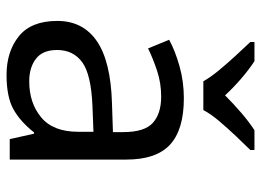

<svg xmlns="http://www.w3.org/2000/svg" viewBox="-128 -678 816 601"><g transform="rotate(90 280.5 -378.0)"><path d="M288 -545Q386 -545 433 -502Q480 -459 480 -365V0H416L399 -76H395Q360 -32 321.5 -11Q283 10 215 10Q142 10 94 -28.5Q46 -67 46 -149Q46 -229 109 -272.5Q172 -316 303 -320L394 -323V-355Q394 -422 365 -448Q336 -474 283 -474Q241 -474 203 -461.5Q165 -449 132 -433L105 -499Q140 -518 188 -531.5Q236 -545 288 -545ZM314 -259Q214 -255 175.5 -227Q137 -199 137 -148Q137 -103 164.5 -82Q192 -61 235 -61Q303 -61 348 -98.5Q393 -136 393 -214V-262ZM235 -606Q222 -629 200 -655.5Q178 -682 154 -708Q130 -734 112 -753V-766H172Q198 -749 226 -725Q254 -701 279 -674Q306 -701 334 -725Q362 -749 388 -766H450V-753Q431 -734 406.5 -708Q382 -682 359.5 -655.5Q337 -629 325 -606Z"/></g></svg>

Font: Noto Sans Tagbanwa
Style: Regular
Weight: 400
Designer: Monotype Design Team
Foundry: Monotype Imaging Inc.
Version: Version 2.001; ttfautohint (v1.8.4.7-5d5b)